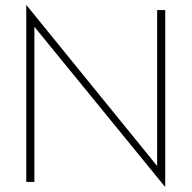

<svg xmlns="http://www.w3.org/2000/svg" viewBox="-20 -741 780 782"><path d="M620 -700H653V21L120 -632V0H87V-721L620 -65Z"/></svg>

Font: Jost* Thin
Style: Regular
Weight: 200
Version: Version 3.7